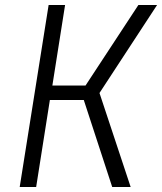

<svg xmlns="http://www.w3.org/2000/svg" viewBox="-20 -750 650 770"><path d="M59 0H125L180 -349H316L430 0H504L379 -377L610 -730H535L323 -407H190L241 -730H175Z"/></svg>

Font: JetBrains Mono ExtraLight
Style: Italic
Weight: 240
Italic angle: -9°
Monospace: yes
Designer: Philipp Nurullin, Konstantin Bulenkov
Foundry: JetBrains
Version: Version 2.305